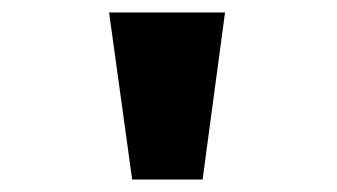

<svg xmlns="http://www.w3.org/2000/svg" viewBox="-20 -720 540 308"><path d="M192 -432 155 -700H341L305 -432Z"/></svg>

Font: Trispace ExtraBold
Style: Regular
Weight: 800
Designer: Tyler Finck
Foundry: Etcetera Type Company
Version: Version 1.210; ttfautohint (v1.8.3)